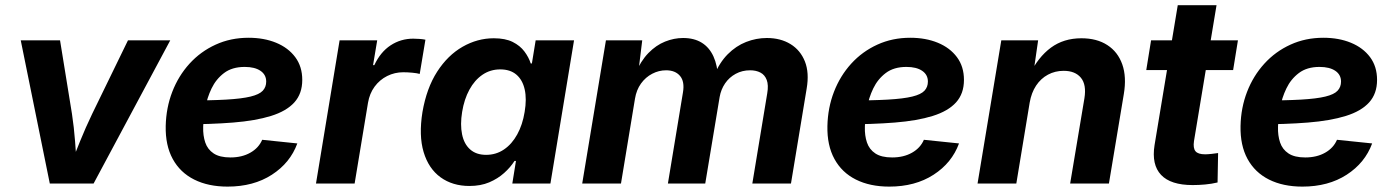

<svg xmlns="http://www.w3.org/2000/svg" viewBox="-20 -691 5242 723"><path d="M167.5 0 58.1 -539.1H206.1L251 -262.2Q258.8 -210.9 262.7 -158.7Q266.6 -106.4 270.5 -50.8H238.3Q260.3 -106.4 281.2 -158.4Q302.2 -210.4 327.1 -262.2L461.9 -539.1H621.1L332.5 0Z M836.9 11.7Q764.2 11.7 711.2 -14.9Q658.2 -41.5 630.4 -92.5Q602.5 -143.6 604 -216.3Q605.5 -285.2 628.7 -345.2Q651.9 -405.3 693.6 -451.2Q735.4 -497.1 792 -522.9Q848.6 -548.8 916 -548.8Q974.1 -548.8 1019.8 -530Q1065.4 -511.2 1091.8 -475.8Q1118.2 -440.4 1118.2 -390.1Q1118.2 -338.4 1088.4 -305.4Q1058.6 -272.5 1000.5 -254.4Q942.4 -236.3 857.7 -229.5Q772.9 -222.7 663.1 -222.7L678.2 -312.5Q771.5 -312.5 831.1 -315.9Q890.6 -319.3 923.6 -327.4Q956.5 -335.4 969.5 -349.4Q982.4 -363.3 982.4 -383.8Q982.4 -409.7 960.9 -424.3Q939.5 -439 901.4 -439Q854 -439 823.7 -416Q793.5 -393.1 776.6 -357.9Q759.8 -322.8 752.7 -283.9Q745.6 -245.1 745.1 -212.9Q744.1 -180.7 752.9 -154.5Q761.7 -128.4 784.4 -113.3Q807.1 -98.1 847.7 -98.1Q891.1 -98.1 922.6 -116Q954.1 -133.8 967.3 -164.6L1099.6 -150.9Q1072.8 -77.6 1003.7 -33Q934.6 11.7 836.9 11.7Z M1169.9 0 1258.8 -539.1H1400.4L1384.8 -445.8H1389.6Q1412.6 -495.1 1450.9 -520.3Q1489.3 -545.4 1536.1 -545.4Q1547.9 -545.4 1560.3 -544.4Q1572.8 -543.5 1582 -541.5L1560.5 -412.6Q1550.8 -415.5 1532.7 -417.2Q1514.6 -418.9 1498.5 -418.9Q1466.3 -418.9 1438 -404.8Q1409.7 -390.6 1390.6 -364.7Q1371.6 -338.9 1365.7 -303.7L1315.4 0Z M1747.6 9.3Q1684.1 9.3 1638.9 -23.4Q1593.8 -56.2 1575.2 -118.4Q1556.6 -180.7 1570.8 -269Q1586.4 -359.4 1626.2 -421.1Q1666 -482.9 1721.9 -514.9Q1777.8 -546.9 1839.4 -546.9Q1882.8 -546.9 1910.6 -533Q1938.5 -519 1954.8 -497.1Q1971.2 -475.1 1978.5 -452.1H1982.9L1997.1 -539.1H2141.6L2052.7 0H1909.2L1922.9 -85H1917.5Q1902.3 -61 1878.4 -39.6Q1854.5 -18.1 1822.3 -4.4Q1790 9.3 1747.6 9.3ZM1810.5 -107.9Q1848.1 -107.9 1877.9 -128.2Q1907.7 -148.4 1927.7 -184.8Q1947.8 -221.2 1955.6 -269.5Q1963.9 -318.4 1955.8 -354.2Q1947.8 -390.1 1924.6 -409.9Q1901.4 -429.7 1863.8 -429.7Q1826.2 -429.7 1796.6 -409.4Q1767.1 -389.2 1747.6 -353.3Q1728 -317.4 1720.2 -269.5Q1712.4 -221.7 1720 -185.1Q1727.5 -148.4 1750.5 -128.2Q1773.4 -107.9 1810.5 -107.9Z M2172.4 0 2261.7 -539.1H2398.4L2382.3 -407.7L2371.6 -412.1Q2392.6 -461.4 2421.6 -491.2Q2450.7 -521 2484.4 -534.4Q2518.1 -547.9 2552.2 -547.9Q2593.8 -547.9 2622.3 -530.3Q2650.9 -512.7 2666.5 -478.8Q2682.1 -444.8 2684.1 -396L2668.9 -405.8Q2689 -455.1 2720.2 -486.6Q2751.5 -518.1 2789.6 -533Q2827.6 -547.9 2867.7 -547.9Q2919.4 -547.9 2956.8 -524.9Q2994.1 -502 3011 -459.5Q3027.8 -417 3017.6 -357.4L2958.5 0H2813L2869.1 -339.4Q2874.5 -370.6 2867.2 -389.9Q2859.9 -409.2 2843.5 -417.7Q2827.1 -426.3 2804.7 -426.3Q2774.9 -426.3 2750.5 -413.1Q2726.1 -399.9 2710.4 -377Q2694.8 -354 2689.9 -325.7L2635.7 0H2495.1L2551.8 -343.3Q2558.6 -383.8 2540.8 -405Q2522.9 -426.3 2488.3 -426.3Q2460.9 -426.3 2436 -413.3Q2411.1 -400.4 2393.8 -376.5Q2376.5 -352.5 2371.1 -319.3L2318.4 0Z M3328.6 11.7Q3255.9 11.7 3202.9 -14.9Q3149.9 -41.5 3122.1 -92.5Q3094.2 -143.6 3095.7 -216.3Q3097.2 -285.2 3120.4 -345.2Q3143.6 -405.3 3185.3 -451.2Q3227.1 -497.1 3283.7 -522.9Q3340.3 -548.8 3407.7 -548.8Q3465.8 -548.8 3511.5 -530Q3557.1 -511.2 3583.5 -475.8Q3609.9 -440.4 3609.9 -390.1Q3609.9 -338.4 3580.1 -305.4Q3550.3 -272.5 3492.2 -254.4Q3434.1 -236.3 3349.4 -229.5Q3264.6 -222.7 3154.8 -222.7L3169.9 -312.5Q3263.2 -312.5 3322.8 -315.9Q3382.3 -319.3 3415.3 -327.4Q3448.2 -335.4 3461.2 -349.4Q3474.1 -363.3 3474.1 -383.8Q3474.1 -409.7 3452.6 -424.3Q3431.2 -439 3393.1 -439Q3345.7 -439 3315.4 -416Q3285.2 -393.1 3268.3 -357.9Q3251.5 -322.8 3244.4 -283.9Q3237.3 -245.1 3236.8 -212.9Q3235.8 -180.7 3244.6 -154.5Q3253.4 -128.4 3276.1 -113.3Q3298.8 -98.1 3339.4 -98.1Q3382.8 -98.1 3414.3 -116Q3445.8 -133.8 3459 -164.6L3591.3 -150.9Q3564.5 -77.6 3495.4 -33Q3426.3 11.7 3328.6 11.7Z M3857.4 -304.7 3807.1 0H3661.1L3750.5 -539.1H3889.2L3869.6 -403.3L3856 -408.2Q3889.2 -476.1 3937.3 -511.5Q3985.4 -546.9 4052.2 -546.9Q4110.4 -546.9 4149.9 -521.2Q4189.5 -495.6 4206.1 -448.5Q4222.7 -401.4 4211.9 -336.9L4155.8 0H4009.8L4063.5 -320.8Q4071.8 -372.1 4050.3 -398.2Q4028.8 -424.3 3985.4 -424.3Q3953.1 -424.3 3926.3 -409.9Q3899.4 -395.5 3881.6 -368.7Q3863.8 -341.8 3857.4 -304.7Z M4641.6 -539.1 4623.5 -427.2H4296.4L4314.5 -539.1ZM4415 -671.4H4561L4476.1 -159.7Q4472.2 -133.3 4481.7 -121.6Q4491.2 -109.9 4518.1 -109.9Q4527.3 -109.9 4543 -111.6Q4558.6 -113.3 4566.9 -114.7L4564.9 -3.9Q4542.5 1.5 4518.3 3.7Q4494.1 5.9 4471.2 5.9Q4388.2 5.9 4352.1 -32.5Q4315.9 -70.8 4327.6 -144.5Z M4884.3 11.7Q4811.5 11.7 4758.5 -14.9Q4705.6 -41.5 4677.7 -92.5Q4649.9 -143.6 4651.4 -216.3Q4652.8 -285.2 4676 -345.2Q4699.2 -405.3 4741 -451.2Q4782.7 -497.1 4839.4 -522.9Q4896 -548.8 4963.4 -548.8Q5021.5 -548.8 5067.1 -530Q5112.8 -511.2 5139.2 -475.8Q5165.5 -440.4 5165.5 -390.1Q5165.5 -338.4 5135.7 -305.4Q5106 -272.5 5047.9 -254.4Q4989.7 -236.3 4905 -229.5Q4820.3 -222.7 4710.4 -222.7L4725.6 -312.5Q4818.8 -312.5 4878.4 -315.9Q4938 -319.3 4970.9 -327.4Q5003.9 -335.4 5016.8 -349.4Q5029.8 -363.3 5029.8 -383.8Q5029.8 -409.7 5008.3 -424.3Q4986.8 -439 4948.7 -439Q4901.4 -439 4871.1 -416Q4840.8 -393.1 4824 -357.9Q4807.1 -322.8 4800 -283.9Q4793 -245.1 4792.5 -212.9Q4791.5 -180.7 4800.3 -154.5Q4809.1 -128.4 4831.8 -113.3Q4854.5 -98.1 4895 -98.1Q4938.5 -98.1 4970 -116Q5001.5 -133.8 5014.6 -164.6L5147 -150.9Q5120.1 -77.6 5051 -33Q4981.9 11.7 4884.3 11.7Z"/></svg>

Font: Inter 18pt
Style: Bold Italic
Weight: 700
Italic angle: -9.3988°
Designer: Rasmus Andersson
Foundry: rsms
Version: Version 4.001;git-66647c0bb